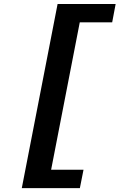

<svg xmlns="http://www.w3.org/2000/svg" viewBox="-20 -745 640 972"><path d="M90.3 207.5 271.5 -724.6H565.4L547.9 -631.8H383.8L238.8 114.3H402.8L384.3 207.5Z"/></svg>

Font: Liberation Mono
Style: Bold Italic
Weight: 700
Italic angle: -12°
Monospace: yes
Designer: Steve Matteson
Foundry: Ascender Corporation
Version: Version 2.1.5